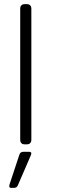

<svg xmlns="http://www.w3.org/2000/svg" viewBox="-20 -700 290 931"><path d="M78 -23V-657Q78 -680 101 -680H109Q132 -680 132 -657V-23Q132 0 109 0H101Q78 0 78 -23ZM25 203Q25 198 26 195L74 50Q77 42 81.5 39Q86 36 96 36H120Q132 36 132 44L130 52L66 200Q63 206 58.5 208.5Q54 211 46 211H34Q25 211 25 203Z"/></svg>

Font: Mitr ExtraLight
Style: Regular
Weight: 250
Designer: Thanarat Vachiruckul
Foundry: Cadson Demak Co.,Ltd.
Version: Version 1.000